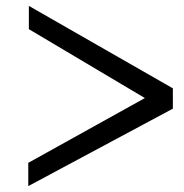

<svg xmlns="http://www.w3.org/2000/svg" viewBox="-20 -638 624 652"><path d="M76 -6V-85L472 -305L78 -539V-618L567 -338V-269Z"/></svg>

Font: Ekushey Lalsalu
Style: Regular
Weight: 400
Designer: Al Mamun Sumon
Foundry: Al Mamun Sumon
Version: Version 1.0